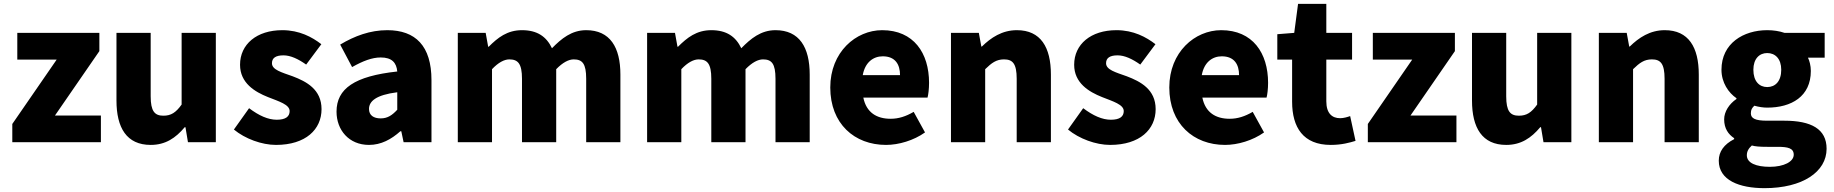

<svg xmlns="http://www.w3.org/2000/svg" viewBox="-20 -740 9541 999"><path d="M44 0H505V-139H266L497 -474V-569H70V-430H275L44 -95Z M764 14C841 14 894 -22 941 -78H945L958 0H1103V-569H925V-196C895 -154 870 -138 830 -138C785 -138 764 -161 764 -239V-569H586V-217C586 -75 639 14 764 14Z M1416 14C1571 14 1653 -67 1653 -172C1653 -275 1574 -316 1503 -343C1444 -364 1395 -377 1395 -411C1395 -438 1414 -452 1455 -452C1492 -452 1532 -433 1573 -404L1652 -510C1604 -547 1538 -583 1449 -583C1316 -583 1229 -510 1229 -403C1229 -308 1306 -262 1374 -235C1432 -212 1487 -196 1487 -162C1487 -134 1467 -117 1420 -117C1375 -117 1328 -138 1276 -177L1197 -66C1255 -18 1342 14 1416 14Z M1900 14C1963 14 2016 -15 2063 -57H2068L2080 0H2225V-323C2225 -501 2142 -583 1995 -583C1906 -583 1825 -553 1750 -508L1812 -391C1869 -423 1916 -441 1961 -441C2019 -441 2043 -414 2047 -368C1825 -344 1731 -279 1731 -159C1731 -64 1795 14 1900 14ZM1961 -124C1924 -124 1900 -140 1900 -173C1900 -213 1936 -246 2047 -260V-169C2021 -141 1997 -124 1961 -124Z M2362 0H2540V-380C2573 -415 2604 -431 2630 -431C2675 -431 2696 -409 2696 -330V0H2874V-380C2908 -415 2939 -431 2965 -431C3010 -431 3030 -409 3030 -330V0H3208V-352C3208 -494 3154 -583 3030 -583C2954 -583 2901 -539 2852 -489C2823 -550 2775 -583 2696 -583C2619 -583 2570 -544 2523 -497H2520L2507 -569H2362Z M3347 0H3525V-380C3558 -415 3589 -431 3615 -431C3660 -431 3681 -409 3681 -330V0H3859V-380C3893 -415 3924 -431 3950 -431C3995 -431 4015 -409 4015 -330V0H4193V-352C4193 -494 4139 -583 4015 -583C3939 -583 3886 -539 3837 -489C3808 -550 3760 -583 3681 -583C3604 -583 3555 -544 3508 -497H3505L3492 -569H3347Z M4590 14C4656 14 4734 -9 4793 -51L4734 -158C4693 -134 4655 -122 4614 -122C4542 -122 4488 -154 4472 -232H4806C4810 -246 4814 -277 4814 -309C4814 -464 4734 -583 4570 -583C4433 -583 4300 -469 4300 -285C4300 -96 4426 14 4590 14ZM4469 -349C4481 -416 4524 -447 4573 -447C4638 -447 4663 -405 4663 -349Z M4928 0H5106V-380C5140 -413 5164 -431 5204 -431C5249 -431 5270 -409 5270 -330V0H5448V-352C5448 -494 5395 -583 5271 -583C5194 -583 5136 -544 5089 -498H5086L5073 -569H4928Z M5756 14C5911 14 5993 -67 5993 -172C5993 -275 5914 -316 5843 -343C5784 -364 5735 -377 5735 -411C5735 -438 5754 -452 5795 -452C5832 -452 5872 -433 5913 -404L5992 -510C5944 -547 5878 -583 5789 -583C5656 -583 5569 -510 5569 -403C5569 -308 5646 -262 5714 -235C5772 -212 5827 -196 5827 -162C5827 -134 5807 -117 5760 -117C5715 -117 5668 -138 5616 -177L5537 -66C5595 -18 5682 14 5756 14Z M6354 14C6420 14 6498 -9 6557 -51L6498 -158C6457 -134 6419 -122 6378 -122C6306 -122 6252 -154 6236 -232H6570C6574 -246 6578 -277 6578 -309C6578 -464 6498 -583 6334 -583C6197 -583 6064 -469 6064 -285C6064 -96 6190 14 6354 14ZM6233 -349C6245 -416 6288 -447 6337 -447C6402 -447 6427 -405 6427 -349Z M6904 14C6962 14 7003 2 7033 -7L7005 -136C6991 -131 6971 -125 6953 -125C6911 -125 6881 -150 6881 -213V-430H7015V-569H6881V-720H6734L6714 -569L6626 -562V-430H6703V-211C6703 -77 6761 14 6904 14Z M7097 0H7558V-139H7319L7550 -474V-569H7123V-430H7328L7097 -95Z M7817 14C7894 14 7947 -22 7994 -78H7998L8011 0H8156V-569H7978V-196C7948 -154 7923 -138 7883 -138C7838 -138 7817 -161 7817 -239V-569H7639V-217C7639 -75 7692 14 7817 14Z M8299 0H8477V-380C8511 -413 8535 -431 8575 -431C8620 -431 8641 -409 8641 -330V0H8819V-352C8819 -494 8766 -583 8642 -583C8565 -583 8507 -544 8460 -498H8457L8444 -569H8299Z M9161 239C9359 239 9484 154 9484 34C9484 -69 9404 -112 9264 -112H9174C9113 -112 9090 -124 9090 -150C9090 -170 9096 -178 9108 -190C9133 -183 9156 -180 9175 -180C9301 -180 9402 -238 9402 -371C9402 -398 9395 -424 9387 -440H9474V-569H9265C9239 -578 9208 -583 9175 -583C9052 -583 8937 -515 8937 -377C8937 -310 8974 -257 9015 -229V-225C8977 -199 8951 -159 8951 -119C8951 -71 8973 -41 9003 -21V-16C8950 11 8923 49 8923 96C8923 198 9030 239 9161 239ZM9175 -287C9134 -287 9103 -317 9103 -377C9103 -434 9134 -464 9175 -464C9217 -464 9248 -434 9248 -377C9248 -317 9217 -287 9175 -287ZM9189 128C9117 128 9069 108 9069 68C9069 49 9077 33 9095 17C9113 22 9135 24 9176 24H9230C9283 24 9313 31 9313 65C9313 101 9262 128 9189 128Z"/></svg>

Font: Noto Sans CJK TC Black
Style: Regular
Weight: 900
Designer: Ryoko NISHIZUKA 西塚涼子 (kana, bopomofo & ideographs); Paul D. Hunt (Latin, Greek & Cyrillic); Sandoll Communications 산돌커뮤니
Foundry: Adobe
Version: Version 2.004;hotconv 1.0.118;makeotfexe 2.5.65603